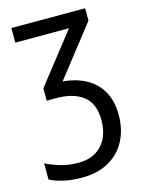

<svg xmlns="http://www.w3.org/2000/svg" viewBox="-117 -606 685 915"><g transform="rotate(-15 225.5 -148.0)"><path d="M395 -536V-475L201 -227Q263 -222 312 -196.5Q361 -171 389.5 -123Q418 -75 418 -4Q418 68 389 123Q360 178 305 209Q250 240 174 240Q121 240 81 230.5Q41 221 15 207V127Q43 142 83.5 154.5Q124 167 176 167Q248 167 290 122Q332 77 332 -2Q332 -83 284 -120.5Q236 -158 153 -158H104V-219L296 -464H31V-536Z"/></g></svg>

Font: Noto Sans SemiCondensed
Style: Regular
Weight: 400
Width: 4
Designer: Monotype Design Team
Foundry: Monotype Imaging Inc.
Version: Version 2.013; ttfautohint (v1.8.4.7-5d5b)